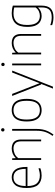

<svg xmlns="http://www.w3.org/2000/svg" viewBox="1260 -2046 1016 3577"><g transform="rotate(-90 1768.5 -258.0)"><path d="M286 9Q175.5 9 114.8 -55.8Q54 -120.5 54 -270Q54 -417.5 109.2 -482.8Q164.5 -548 253.5 -548Q343.5 -548 395 -483Q446.5 -418 446.5 -270V-255H90Q92.5 -128 144 -76Q195.5 -24 288 -24Q345 -24 421.5 -48.5V-14.5Q385 -2 351.8 3.5Q318.5 9 286 9ZM253.5 -515Q205 -515 169 -493.2Q133 -471.5 112.2 -421.8Q91.5 -372 90 -288H411Q408.5 -413.5 367 -464.2Q325.5 -515 253.5 -515Z M577 0V-540H607L610 -475.5H614Q686.5 -548 790 -548Q839.5 -548 877.2 -530.8Q915 -513.5 936.2 -474.5Q957.5 -435.5 957.5 -369V0H923.5V-369Q923.5 -450.5 887 -482.8Q850.5 -515 789 -515Q747 -515 697 -495.5Q647 -476 611 -426.5V0Z M1049.5 230 1025 212.5Q1075 144 1097.8 75.5Q1120.5 7 1120.5 -83V-540H1154.5V-86.5Q1154.5 -21.5 1143.2 31.8Q1132 85 1109 132.8Q1086 180.5 1049.5 230ZM1137.5 -683Q1124 -683 1115.2 -691.5Q1106.5 -700 1106.5 -714Q1106.5 -728.5 1115.2 -737.2Q1124 -746 1137.5 -746Q1151 -746 1159.8 -737.2Q1168.5 -728.5 1168.5 -714Q1168.5 -700 1159.8 -691.5Q1151 -683 1137.5 -683Z M1504 9Q1441 9 1393.8 -19Q1346.5 -47 1320 -108.5Q1293.5 -170 1293.5 -270Q1293.5 -369.5 1320 -430.5Q1346.5 -491.5 1393.8 -519.8Q1441 -548 1504 -548Q1567 -548 1614.5 -520.2Q1662 -492.5 1688.2 -431.5Q1714.5 -370.5 1714.5 -270Q1714.5 -171 1688.2 -109.5Q1662 -48 1614.5 -19.5Q1567 9 1504 9ZM1504 -24Q1557 -24 1596.2 -47Q1635.5 -70 1657 -123.8Q1678.5 -177.5 1678.5 -268.5Q1678.5 -361.5 1657 -415.2Q1635.5 -469 1596.2 -492Q1557 -515 1504 -515Q1451 -515 1411.8 -492.2Q1372.5 -469.5 1351 -416.2Q1329.5 -363 1329.5 -271.5Q1329.5 -179 1351 -124.8Q1372.5 -70.5 1411.8 -47.2Q1451 -24 1504 -24Z M1982 0 1769 -540H1807L2006 -29L2205 -540H2241.5L1942 220H1906L1993 0Z M2339 0V-540H2373V0ZM2356 -680Q2342.5 -680 2333.8 -688.5Q2325 -697 2325 -711Q2325 -725.5 2333.8 -734.2Q2342.5 -743 2356 -743Q2369.5 -743 2378.2 -734.2Q2387 -725.5 2387 -711Q2387 -697 2378.2 -688.5Q2369.5 -680 2356 -680Z M2543 0V-540H2573L2576 -475.5H2580Q2652.5 -548 2756 -548Q2805.5 -548 2843.2 -530.8Q2881 -513.5 2902.2 -474.5Q2923.5 -435.5 2923.5 -369V0H2889.5V-369Q2889.5 -450.5 2853 -482.8Q2816.5 -515 2755 -515Q2713 -515 2663 -495.5Q2613 -476 2577 -426.5V0Z M3234.5 230Q3201 230 3160.8 223.5Q3120.5 217 3088 204.5V170.5Q3128 184.5 3164.2 190.8Q3200.5 197 3235 197Q3327.5 197 3372.8 154.8Q3418 112.5 3418 6V-56.5H3415Q3390 -29 3350.5 -10Q3311 9 3260 9Q3204 9 3157.5 -16Q3111 -41 3083.2 -99.8Q3055.5 -158.5 3055.5 -259Q3055.5 -408 3121.2 -478Q3187 -548 3310 -548Q3346.5 -548 3383.5 -542.5Q3420.5 -537 3452 -527V3.5Q3452 126 3397 178Q3342 230 3234.5 230ZM3262 -24Q3306 -24 3348.2 -43.8Q3390.5 -63.5 3418 -104.5V-501.5Q3397 -507 3368 -511Q3339 -515 3308 -515Q3202.5 -515 3147 -455.8Q3091.5 -396.5 3091.5 -263Q3091.5 -170 3114.2 -118Q3137 -66 3175.5 -45Q3214 -24 3262 -24Z"/></g></svg>

Font: Encode Sans Th
Style: Regular
Weight: 100
Designer: Multiple Designers
Foundry: Impallari Type
Version: Version 3.002; ttfautohint (v1.8.3) -l 8 -r 50 -G 200 -x 14 